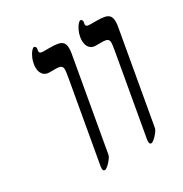

<svg xmlns="http://www.w3.org/2000/svg" viewBox="-170 -852 940 988"><g transform="rotate(-30 300.0 -358.5)"><path d="M597 -597 500.5 -50.5Q499 -42.5 488.5 -28.8Q478 -15 465.5 -4Q453 7 446.5 7Q441 7 438.2 4Q435.5 1 436 -4Q435 -5 435 -9.5Q435 -11.5 436 -20.5L520.5 -498.5Q526.5 -533 526.5 -544Q526.5 -559.5 517.5 -565.2Q508.5 -571 484 -571H449Q425.5 -571 412.8 -586.8Q400 -602.5 400 -628.5Q400 -640 402 -650Q405 -668 413 -685.2Q421 -702.5 430.2 -713.2Q439.5 -724 446 -724Q451 -724 454.2 -718.5Q457.5 -713 456.5 -709.5L454.5 -697.5Q454 -696 454 -693.5Q454 -680 475.5 -680H512.5Q545.5 -680 564 -676Q582.5 -672 591.2 -660.8Q600 -649.5 600 -627.5Q600 -612.5 596.5 -593.5ZM321 -597 224.5 -50.5Q223 -42.5 212.5 -28.8Q202 -15 189.5 -4Q177 7 170.5 7Q165 7 162.2 4Q159.5 1 160 -4Q159 -5 159 -9.5Q159 -11.5 160 -20.5L244.5 -498.5Q250.5 -533 250.5 -544Q250.5 -559.5 241.5 -565.2Q232.5 -571 208 -571H173Q149.5 -571 136.8 -586.8Q124 -602.5 124 -628.5Q124 -640 126 -650Q129 -668 137 -685.2Q145 -702.5 154.2 -713.2Q163.5 -724 170 -724Q175 -724 178.2 -718.5Q181.5 -713 180.5 -709.5L178.5 -697.5Q178 -696 178 -693.5Q178 -680 199.5 -680H236.5Q269.5 -680 288 -676Q306.5 -672 315.2 -660.8Q324 -649.5 324 -627.5Q324 -612.5 320.5 -593.5Z"/></g></svg>

Font: JuliaMono MediumItalic
Style: Regular
Weight: 500
Italic angle: -9°
Monospace: yes
Designer: cormullion
Foundry: corm
Version: Version 0.049; ttfautohint (v1.8.4)